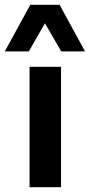

<svg xmlns="http://www.w3.org/2000/svg" viewBox="-47 -779 374 799"><path d="M76 0V-501H207V0ZM-27 -565 79 -759H201L307 -565H208L140 -682L73 -565Z"/></svg>

Font: Nunito Sans 7pt SemiCondensed
Style: Bold
Weight: 700
Width: 4
Designer: Vernon Adams
Foundry: Vernon Adams
Version: Version 3.101;gftools[0.9.27]